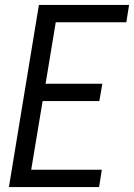

<svg xmlns="http://www.w3.org/2000/svg" viewBox="-20 -755 541 775"><path d="M16 0 137 -735H501L490 -665H205L164 -417H393L381 -347H152L106 -70H391L380 0Z"/></svg>

Font: Iosevka Term Oblique
Style: Regular
Weight: 400
Italic angle: -9°
Monospace: yes
Designer: Belleve Invis
Foundry: Belleve Invis
Version: Version 31.4.0